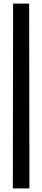

<svg xmlns="http://www.w3.org/2000/svg" viewBox="-20 -930 236 1070"><path d="M53 -910H142.5L144 120H51.5Z"/></svg>

Font: Big Shoulders Stencil Text Medium
Style: Regular
Weight: 500
Designer: Patric King
Foundry: XO Type Co
Version: Version 1.000